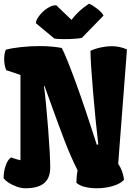

<svg xmlns="http://www.w3.org/2000/svg" viewBox="-21 -1006 740 1036"><path d="M89.4 -141.6V-601.6L12.7 -627.4Q1.5 -653.8 1.5 -688Q1.5 -715.8 10.3 -737.8Q45.4 -747.1 95 -752.2Q144.5 -757.3 190.9 -757.3Q259.8 -757.3 312.5 -747.1Q336.9 -699.7 385 -568.8Q433.1 -438 501 -225.6L509.3 -226.6Q495.1 -347.2 481.2 -509.5Q467.3 -671.9 467.3 -731.9Q492.7 -743.7 523.9 -750.2Q555.2 -756.8 581.5 -756.8Q624.5 -756.8 664.1 -739.3L616.7 -122.1Q642.1 -85.4 648.4 -36.1Q628.4 -14.2 587.6 -2.2Q546.9 9.8 501 9.8Q465.3 9.8 436.3 2.4Q407.2 -4.9 391.1 -20Q391.6 -56.6 397.5 -86.9Q360.8 -160.2 326.9 -248.3Q293 -336.4 240.7 -482.4L219.2 -542L216.3 -541.5Q226.6 -465.3 238.3 -317.1Q250 -168.9 250 -100.6Q250 -45.9 217.5 -18.1Q185.1 9.8 116.2 9.8Q94.7 9.8 70.3 1.5Q45.9 -6.8 26.1 -19.8Q6.3 -32.7 -1.5 -44.9Q-1.5 -80.1 9.3 -111.8Q20 -143.6 38.6 -156.7Q43 -155.3 57.4 -150.1Q71.8 -145 89.4 -141.6ZM172.4 -880.9Q173.3 -898.4 191.9 -922.4Q210.4 -946.3 236.1 -962.6Q261.7 -979 282.7 -977.5L364.7 -898.9Q384.3 -924.8 407.2 -945.8Q430.2 -966.8 459.5 -986.3Q480 -977.5 504.9 -957.8Q529.8 -938 537.6 -921.9L420.9 -801.8Q410.2 -798.8 382.8 -796.9Q355.5 -794.9 326.2 -794.9Q287.1 -794.9 272.5 -797.9Z"/></svg>

Font: Kavoon
Style: Regular
Weight: 400
Designer: Viktoriya Grabowska
Foundry: Viktoriya Grabowska
Version: Version 1.004; ttfautohint (v1.4.1)